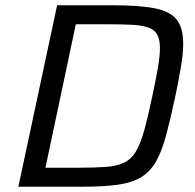

<svg xmlns="http://www.w3.org/2000/svg" viewBox="-20 -708 741 728"><path d="M49.6 0 196.6 -688H406.2Q507.9 -688 566.4 -676.6Q624.9 -665.2 649.7 -634Q674.6 -602.8 674.6 -542Q674.6 -506.1 666.4 -456.8Q658.2 -407.6 644.7 -342.4Q625.7 -253.6 609.3 -192.9Q592.8 -132.3 570.6 -94Q548.3 -55.7 513.5 -35.2Q478.6 -14.6 424.5 -7.3Q370.3 0 289 0ZM152.3 -72H272.5Q337.6 -72 380 -75Q422.4 -78 449.8 -90.8Q477.2 -103.7 494.7 -132.6Q512.2 -161.5 526.5 -212.7Q540.8 -263.9 557.7 -344Q571 -406.4 578.7 -451Q586.4 -495.5 586.4 -525.7Q586.4 -558.7 575.8 -577.3Q565.2 -595.8 541.8 -603.9Q518.4 -612 480.6 -614Q442.9 -616 387.7 -616H267.5Z"/></svg>

Font: Saira Thin
Style: Italic
Weight: 100
Italic angle: -12°
Designer: Hector Gatti with collaboration of the Omnibus-Type team
Foundry: Omnibus-Type
Version: Version 1.101